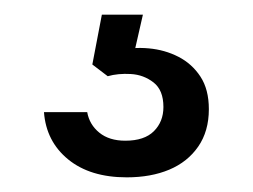

<svg xmlns="http://www.w3.org/2000/svg" viewBox="-20 -26 345 262"><path d="M153 216Q103 216 73 191.5Q43 167 40 127H99Q102 144 115.5 155Q129 166 151 166Q177 166 190 153Q203 140 203 120Q203 97 189.5 86.5Q176 76 158.5 75Q141 74 127 78L106 62L119 -6H175L162 51L141 43Q161 38 183 40Q205 42 223.5 51.5Q242 61 253.5 78.5Q265 96 265 123Q265 153 250.5 174Q236 195 211 205.5Q186 216 153 216Z"/></svg>

Font: Hubot Sans Condensed ExtraLight
Style: Regular
Weight: 400
Version: Version 2.000